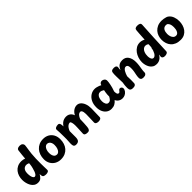

<svg xmlns="http://www.w3.org/2000/svg" viewBox="354 -2385 3950 3950"><g transform="rotate(-45 2329.0 -410.0)"><path d="M34 -263Q34 -317 49.5 -368Q65 -419 97 -460Q129 -501 178 -525Q227 -549 295 -549Q318 -549 344.5 -543.5Q371 -538 387 -530Q392 -589 397.5 -642Q403 -695 410 -750Q414 -769 427 -779Q440 -789 458 -793.5Q476 -798 492 -798Q535 -798 558 -777.5Q581 -757 581 -729Q581 -715 575.5 -679.5Q570 -644 563.5 -598Q557 -552 552 -509Q545 -444 543.5 -377.5Q542 -311 542 -238Q542 -187 543.5 -138.5Q545 -90 546 -50Q548 -20 523.5 -7.5Q499 5 467 5Q424 5 402.5 -7Q381 -19 377 -50Q376 -58 375.5 -66.5Q375 -75 374.5 -82Q374 -89 374 -95Q349 -49 316.5 -19.5Q284 10 230 10Q178 10 141 -14.5Q104 -39 80.5 -80Q57 -121 45.5 -169Q34 -217 34 -263ZM203 -280Q203 -234 211 -199Q219 -164 232.5 -145Q246 -126 265 -126Q286 -126 303.5 -147.5Q321 -169 334.5 -204.5Q348 -240 358 -281Q365 -306 368.5 -326Q372 -346 374.5 -365.5Q377 -385 378 -405Q366 -411 354.5 -415Q343 -419 331.5 -421Q320 -423 308 -423Q284 -423 259.5 -409.5Q235 -396 219 -365Q203 -334 203 -280Z M1182 -299Q1182 -237 1164.5 -182Q1147 -127 1111.5 -85.5Q1076 -44 1023.5 -20Q971 4 901 4Q828 4 771 -28Q714 -60 681.5 -117Q649 -174 649 -247Q649 -312 668.5 -368.5Q688 -425 725 -467Q762 -509 814.5 -532.5Q867 -556 935 -556Q1008 -556 1063.5 -524.5Q1119 -493 1150.5 -435.5Q1182 -378 1182 -299ZM817 -265Q817 -227 826.5 -195Q836 -163 857 -144Q878 -125 913 -125Q941 -125 963.5 -146.5Q986 -168 1000 -207Q1014 -246 1014 -302Q1014 -338 1002 -366Q990 -394 968.5 -410.5Q947 -427 917 -427Q890 -427 867.5 -406.5Q845 -386 831 -349.5Q817 -313 817 -265Z M1266 -485Q1262 -517 1290 -533Q1318 -549 1361 -549Q1379 -549 1390.5 -538Q1402 -527 1407.5 -504Q1413 -481 1413 -441Q1439 -480 1467 -503Q1495 -526 1527 -536.5Q1559 -547 1593 -547Q1628 -547 1657.5 -534Q1687 -521 1708.5 -496.5Q1730 -472 1741 -437Q1775 -499 1820.5 -528.5Q1866 -558 1915 -558Q1962 -558 2000 -525Q2038 -492 2060 -433.5Q2082 -375 2082 -297Q2082 -231 2078.5 -166Q2075 -101 2076 -55Q2076 -26 2053.5 -13Q2031 0 1996 0Q1961 0 1938 -13Q1915 -26 1915 -55Q1915 -95 1918.5 -157.5Q1922 -220 1922 -294Q1922 -325 1916.5 -352Q1911 -379 1899.5 -394.5Q1888 -410 1873 -410Q1834 -410 1807 -380Q1780 -350 1763 -305Q1762 -242 1759 -184.5Q1756 -127 1752 -88Q1749 -45 1732 -22Q1715 1 1680 1Q1631 1 1611 -13Q1591 -27 1591 -48Q1591 -62 1592.5 -88.5Q1594 -115 1595.5 -148.5Q1597 -182 1598.5 -216Q1600 -250 1600 -278.5Q1600 -307 1598 -324Q1595 -351 1590 -368.5Q1585 -386 1578 -395.5Q1571 -405 1561 -405Q1533 -405 1509 -388.5Q1485 -372 1466.5 -344Q1448 -316 1435 -282V-110Q1435 -45 1411 -17.5Q1387 10 1337 10Q1310 10 1294.5 1Q1279 -8 1272.5 -30.5Q1266 -53 1266.5 -92.5Q1267 -132 1272 -194Q1273 -201 1273 -207Q1273 -213 1273 -228.5Q1273 -244 1273 -278Q1273 -352 1271 -404Q1269 -456 1266 -485Z M2168 -240Q2168 -332 2201.5 -397.5Q2235 -463 2290.5 -498.5Q2346 -534 2412 -534Q2438 -534 2466 -527Q2494 -520 2520 -510.5Q2546 -501 2564 -490L2570 -508Q2576 -524 2592.5 -536Q2609 -548 2632 -548Q2664 -548 2690 -526.5Q2716 -505 2716 -468Q2716 -452 2713 -427.5Q2710 -403 2703.5 -369.5Q2697 -336 2686.5 -296.5Q2676 -257 2659 -212Q2659 -178 2664 -157Q2669 -136 2679 -127Q2689 -118 2704 -118Q2717 -118 2726.5 -126.5Q2736 -135 2746 -150Q2756 -164 2765 -169.5Q2774 -175 2789 -175Q2812 -175 2826.5 -158Q2841 -141 2841 -123Q2841 -105 2834 -86.5Q2827 -68 2815 -53Q2790 -21 2756 -4.5Q2722 12 2684 12Q2655 12 2627 2Q2599 -8 2576.5 -29Q2554 -50 2541 -80Q2507 -38 2466 -16.5Q2425 5 2370 5Q2311 5 2265.5 -25.5Q2220 -56 2194 -111.5Q2168 -167 2168 -240ZM2338 -246Q2338 -227 2342 -206.5Q2346 -186 2355 -168Q2364 -150 2378 -138.5Q2392 -127 2412 -127Q2450 -127 2472 -150.5Q2494 -174 2513 -210Q2512 -239 2514.5 -269.5Q2517 -300 2521.5 -328.5Q2526 -357 2531 -378Q2508 -393 2487.5 -401.5Q2467 -410 2443 -410Q2411 -410 2387 -389Q2363 -368 2350.5 -331Q2338 -294 2338 -246Z M2914 -513Q2919 -540 2939 -550.5Q2959 -561 2998 -561Q3036 -561 3052.5 -546Q3069 -531 3069 -515Q3069 -507 3067 -494Q3065 -481 3063.5 -465Q3062 -449 3061 -431Q3074 -458 3092.5 -486Q3111 -514 3144 -532.5Q3177 -551 3230 -551Q3318 -551 3362 -487.5Q3406 -424 3406 -321Q3406 -268 3399 -221.5Q3392 -175 3385 -131.5Q3378 -88 3378 -43Q3378 -22 3357 -4.5Q3336 13 3292 13Q3249 13 3231.5 -5Q3214 -23 3214 -48Q3214 -93 3222 -131.5Q3230 -170 3237.5 -210Q3245 -250 3245 -300Q3245 -340 3238.5 -362.5Q3232 -385 3218.5 -395.5Q3205 -406 3186 -406Q3165 -406 3147 -391Q3129 -376 3114 -352Q3099 -328 3088 -299.5Q3077 -271 3069 -244Q3072 -189 3072.5 -135Q3073 -81 3070 -39Q3069 -18 3049.5 -2Q3030 14 2987 14Q2948 14 2929.5 2Q2911 -10 2905.5 -29.5Q2900 -49 2900 -71Q2900 -106 2903 -145Q2906 -184 2914 -221Q2912 -276 2910.5 -320Q2909 -364 2908.5 -400Q2908 -436 2909 -464Q2910 -492 2914 -513Z M3873 -775Q3875 -808 3895.5 -821Q3916 -834 3949 -834Q3994 -834 4017 -820.5Q4040 -807 4038 -770Q4026 -596 4018 -409.5Q4010 -223 4002 -44Q4001 -13 3974.5 0Q3948 13 3915 13Q3880 13 3861.5 -1Q3843 -15 3843 -34Q3843 -44 3844 -53Q3845 -62 3846.5 -73Q3848 -84 3848 -97Q3829 -59 3803 -35.5Q3777 -12 3745.5 -0.5Q3714 11 3680 11Q3628 11 3591 -11.5Q3554 -34 3531.5 -71Q3509 -108 3498.5 -151Q3488 -194 3488 -234Q3488 -293 3506.5 -350Q3525 -407 3558.5 -452.5Q3592 -498 3639 -525.5Q3686 -553 3744 -553Q3772 -553 3800 -545.5Q3828 -538 3856 -522Q3859 -568 3861.5 -612Q3864 -656 3867 -697.5Q3870 -739 3873 -775ZM3658 -240Q3658 -211 3664.5 -184.5Q3671 -158 3685 -141.5Q3699 -125 3721 -125Q3743 -125 3762.5 -141.5Q3782 -158 3796.5 -183.5Q3811 -209 3820.5 -238Q3830 -267 3832 -292Q3833 -297 3835 -301.5Q3837 -306 3842 -310L3847 -398Q3827 -414 3810.5 -419.5Q3794 -425 3774 -425Q3746 -425 3719.5 -404.5Q3693 -384 3675.5 -343Q3658 -302 3658 -240Z M4379 -553Q4403 -553 4435 -548Q4467 -543 4495.5 -534Q4524 -525 4539 -512Q4587 -475 4609 -415Q4631 -355 4631 -287Q4631 -232 4616 -179.5Q4601 -127 4570 -85Q4539 -43 4492 -18Q4445 7 4381 7Q4308 7 4255 -15Q4202 -37 4167.5 -76Q4133 -115 4116.5 -165Q4100 -215 4100 -271Q4100 -325 4116.5 -375.5Q4133 -426 4167.5 -465.5Q4202 -505 4254.5 -529Q4307 -553 4379 -553ZM4267 -276Q4267 -239 4278 -203.5Q4289 -168 4313 -145Q4337 -122 4374 -122Q4399 -122 4416.5 -136.5Q4434 -151 4444.5 -174.5Q4455 -198 4459.5 -225.5Q4464 -253 4464 -279Q4464 -336 4449.5 -369Q4435 -402 4411 -419Q4400 -422 4391.5 -423.5Q4383 -425 4373 -425Q4344 -425 4323 -412Q4302 -399 4290 -378Q4278 -357 4272.5 -331Q4267 -305 4267 -276Z"/></g></svg>

Font: Playpen Sans
Style: Bold
Weight: 700
Designer: Laura Meseguer, Veronika Burian, José Scaglione
Foundry: TypeTogether
Version: Version 1.001